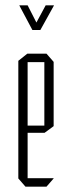

<svg xmlns="http://www.w3.org/2000/svg" viewBox="-20 -703 271 723"><path d="M76 0 49 -31V-32H182V-31L155 0ZM49 -32V-474L83 -501H84V-32ZM84 -203V-230H147V-203ZM84 -469V-501H155L182 -470V-469ZM147 -203V-469H182V-228L148 -203ZM102 -590 53 -682V-683H84L131 -591ZM102 -590 152 -683H183V-682L132 -590Z"/></svg>

Font: Foldit ExtraLight
Style: Regular
Weight: 250
Version: Version 1.003